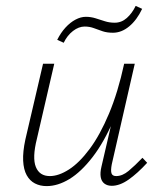

<svg xmlns="http://www.w3.org/2000/svg" viewBox="-20 -626 546 651"><path d="M138 5Q116 5 98.5 -4Q81 -13 70.5 -32Q60 -51 58.5 -81Q57 -111 66 -153L126 -410H164L105 -155Q89 -91 101.5 -60Q114 -29 149 -29Q179 -29 214 -51.5Q249 -74 284 -121Q319 -168 349.5 -240.5Q380 -313 401 -410H425Q401 -302 367 -223Q333 -144 294 -93.5Q255 -43 215.5 -19Q176 5 138 5ZM359 4Q344 4 334 -3.5Q324 -11 321.5 -25.5Q319 -40 324 -61L405 -410H437L359 -69Q355 -48 358 -38.5Q361 -29 374 -29Q395 -29 416 -46.5Q437 -64 463 -91L479 -74Q446 -38 416 -17Q386 4 359 4ZM196 -481 174 -491Q186 -515 202 -532.5Q218 -550 236 -559.5Q254 -569 271 -569Q288 -569 304 -564Q320 -559 335.5 -554Q351 -549 369 -549Q392 -549 410 -565Q428 -581 440 -606L462 -596Q444 -558 418 -536.5Q392 -515 363 -515Q343 -515 328 -520Q313 -525 298.5 -530.5Q284 -536 267 -536Q247 -536 227.5 -521Q208 -506 196 -481Z"/></svg>

Font: Ysabeau ExtraLight
Style: Italic
Weight: 250
Italic angle: -12°
Version: Version 2.000;gftools[0.9.27.dev2+g8671c4b]